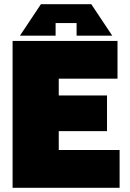

<svg xmlns="http://www.w3.org/2000/svg" viewBox="-20 -895 620 915"><path d="M40 0V-700H540V-520H260V-440H490V-270H260V-180H550V0ZM245 -725H75L175 -875H415L515 -725H345V-785H245Z"/></svg>

Font: Tektur Black
Style: Regular
Weight: 900
Designer: Adam Jagosz
Foundry: Adam Jagosz
Version: Version 1.005;gftools[0.9.30]